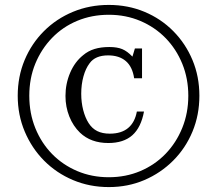

<svg xmlns="http://www.w3.org/2000/svg" viewBox="-20 -750 882 780"><path d="M422 10Q344 10 276.5 -18.5Q209 -47 159 -97.5Q109 -148 80.5 -215.5Q52 -283 52 -361Q52 -439 80 -506Q108 -573 158.5 -623.5Q209 -674 276.5 -702Q344 -730 422 -730Q500 -730 567 -702Q634 -674 684 -623.5Q734 -573 762 -506Q790 -439 790 -361Q790 -283 762 -215.5Q734 -148 683.5 -97.5Q633 -47 566.5 -18.5Q500 10 422 10ZM422 -30Q491 -30 550 -55Q609 -80 652.5 -125Q696 -170 720.5 -230.5Q745 -291 745 -361Q745 -431 720.5 -491Q696 -551 652.5 -595.5Q609 -640 550 -665Q491 -690 422 -690Q353 -690 294 -665.5Q235 -641 191.5 -596Q148 -551 123.5 -491.5Q99 -432 99 -361Q99 -290 123.5 -229.5Q148 -169 191.5 -124.5Q235 -80 294 -55Q353 -30 422 -30ZM419 -525Q367 -525 344 -493Q328 -472 319 -439.5Q310 -407 310 -369Q310 -334 318 -303Q326 -272 340 -250Q354 -228 375 -217.5Q396 -207 426 -207Q473 -207 500.5 -230Q528 -253 536 -297H565Q553 -232 517.5 -200.5Q482 -169 420 -169Q349 -169 305 -211Q277 -238 261.5 -277Q246 -316 246 -360Q246 -410 265 -454.5Q284 -499 318 -526Q338 -543 364 -551Q390 -559 424 -559Q456 -559 476.5 -550.5Q497 -542 518 -520L528 -553H557V-432H525Q518 -479 491 -502Q464 -525 419 -525Z"/></svg>

Font: Domine
Style: Regular
Weight: 400
Designer: Pablo Impallari, Rodrigo Fuenzalida, Brenda Gallo
Foundry: Pablo Impallari, Rodrigo Fuenzalida, Brenda Gallo
Version: Version 2.000